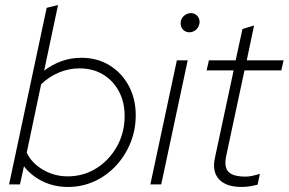

<svg xmlns="http://www.w3.org/2000/svg" viewBox="-20 -731 1144 761"><path d="M249 10Q195 10 149.5 -12Q104 -34 75 -72L59 0H16L165 -700L210 -711L155 -451Q223 -502 302 -502Q365 -502 413.5 -472.5Q462 -443 490 -391.5Q518 -340 518 -274Q518 -216 497 -164.5Q476 -113 439 -73.5Q402 -34 353.5 -12Q305 10 249 10ZM248 -32Q311 -32 362 -64Q413 -96 443.5 -150.5Q474 -205 474 -271Q474 -327 451 -369.5Q428 -412 388 -436Q348 -460 295 -460Q253 -460 213.5 -443.5Q174 -427 143 -397L86 -126Q105 -85 150 -58.5Q195 -32 248 -32Z M576 0 681 -492H724L619 0ZM730 -603Q716 -603 706 -613Q696 -623 696 -638Q696 -650 701.5 -659Q707 -668 716.5 -673.5Q726 -679 737 -679Q751 -679 761 -669Q771 -659 771 -645Q771 -633 765.5 -623.5Q760 -614 750.5 -608.5Q741 -603 730 -603Z M938 10Q876 10 848 -20.5Q820 -51 832 -106L906 -452H799L808 -492H914L941 -616L987 -630L958 -492H1104L1095 -452H949L877 -115Q867 -70 885 -50.5Q903 -31 954 -31Q965 -31 977.5 -33.5Q990 -36 1010 -42L1001 1Q985 5 969.5 7.5Q954 10 938 10Z"/></svg>

Font: Red Hat Display
Style: Italic
Weight: 300
Italic angle: -12°
Designer: Pentagram, MCKL
Foundry: Pentagram, MCKL
Version: Version 1.023